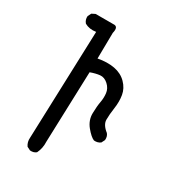

<svg xmlns="http://www.w3.org/2000/svg" viewBox="-182 -852 864 956"><g transform="rotate(30 250.0 -374.0)"><path d="M140.6 2 121.1 -7.8Q107.4 -27.3 109.4 -52.7L130.9 -673.8Q93.8 -668 66.4 -683.6Q52.7 -699.2 54.7 -720.7L64.5 -740.2L84 -750H185.5Q215.8 -752.9 205.1 -710.9L203.1 -562.5Q254.9 -572.3 296.9 -564.5Q338.9 -556.6 366.2 -528.8Q393.6 -501 399.4 -465.8Q405.3 -430.7 399.4 -390.6Q393.6 -350.6 393.6 -321.3Q393.6 -292 428.7 -264.6Q440.4 -251 438.5 -229.5L428.7 -210Q413.1 -198.2 391.6 -200.2Q372.1 -208 344.7 -241.2Q317.4 -274.4 318.4 -315.4Q319.3 -356.4 324.2 -381.8Q329.1 -407.2 326.2 -433.6Q323.2 -460 301.8 -479.5Q280.3 -499 256.3 -496.6Q232.4 -494.1 203.1 -483.4L189.5 -77.1Q191.4 -39.1 175.8 -7.8Q162.1 3.9 140.6 2Z"/></g></svg>

Font: JasonHandwriting4
Style: Regular
Weight: 400
Version: Version 1.01.21